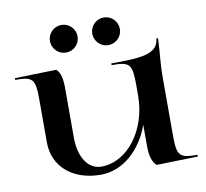

<svg xmlns="http://www.w3.org/2000/svg" viewBox="-78 -785 942 876"><g transform="rotate(-10 392.5 -347.0)"><path d="M197 -635.4C197 -600.1 225.7 -571.4 261 -571.4C296.3 -571.4 325 -600.1 325 -635.4C325 -670.7 296.3 -699.4 261 -699.4C225.7 -699.4 197 -670.7 197 -635.4ZM393 -635.4C393 -600.1 421.7 -571.4 457 -571.4C492.3 -571.4 521 -600.1 521 -635.4C521 -670.7 492.3 -699.4 457 -699.4C421.7 -699.4 393 -670.7 393 -635.4ZM10 -489C93.4 -489 103 -477.5 103 -377V-183C103 -70.7 190.2 5 321 5C422.5 5 510.1 -73.5 550 -185.8V-87C550 -42 559 -13 578 5L770 0V-8C684.5 -8 675 -19.5 675 -120V-367C675 -425.5 676.7 -446.4 679.2 -475C680.9 -494.8 683 -518.8 685 -563H677C672 -491 588.7 -487 455 -487V-479C540.5 -479 550 -467.8 550 -367V-322C550 -162.1 451 -31 329 -31C268.7 -31 228 -91.8 228 -183V-410C228 -455.5 222 -484 203 -502L10 -497Z"/></g></svg>

Font: Prida01
Style: Black
Weight: 900
Designer: gluk
Foundry: gluk
Version: Version 00.072